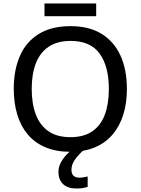

<svg xmlns="http://www.w3.org/2000/svg" viewBox="-20 -878 822 1123"><path d="M722.2 -357.9Q722.2 -275.4 701.2 -207.8Q680.2 -140.1 638.9 -91.6Q597.7 -43 535.9 -16.6Q474.1 9.8 391.6 9.8Q307.6 9.8 245.4 -16.6Q183.1 -43 142.1 -91.8Q101.1 -140.6 80.8 -208.5Q60.5 -276.4 60.5 -358.9Q60.5 -468.8 96.7 -551.3Q132.8 -633.8 206.8 -679.4Q280.8 -725.1 393.1 -725.1Q501.5 -725.1 574.7 -679.7Q647.9 -634.3 685.1 -552Q722.2 -469.7 722.2 -357.9ZM165.5 -357.9Q165.5 -271 189.7 -207.8Q213.9 -144.5 263.9 -110.1Q314 -75.7 391.6 -75.7Q470.2 -75.7 520 -110.1Q569.8 -144.5 593.3 -207.8Q616.7 -271 616.7 -357.9Q616.7 -489.7 563 -564.2Q509.3 -638.7 393.1 -638.7Q314.9 -638.7 264.6 -604.7Q214.4 -570.8 189.9 -508.1Q165.5 -445.3 165.5 -357.9ZM542.5 -857.9V-783.2H240.2V-857.9ZM397.9 115.7Q397.9 138.2 409.7 149.7Q421.4 161.1 442.9 161.1Q458.5 161.1 471.2 158.7Q483.9 156.2 492.7 154.3V215.3Q478.5 219.2 463.4 221.9Q448.2 224.6 427.7 224.6Q375.5 224.6 348.6 198.5Q321.8 172.4 321.8 127Q321.8 98.6 336.2 72Q350.6 45.4 372.8 22.9Q395 0.5 418.9 -15.1L468.8 0Q434.6 31.2 416.3 58.6Q397.9 85.9 397.9 115.7Z"/></svg>

Font: Open Sans Medium
Style: Regular
Weight: 500
Designer: Monotype Design Team
Foundry: Monotype Imaging Inc.
Version: Version 3.000